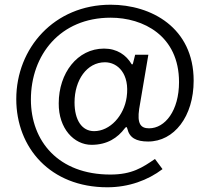

<svg xmlns="http://www.w3.org/2000/svg" viewBox="-20 -681 876 814"><path d="M637 -7C584 29 540 59 448 59C227 59 111 -83 111 -259C111 -448 235 -606 449 -606C587 -606 739 -530 739 -333C739 -212 680 -137 612 -137C576 -137 561 -157 570 -219L609 -449H553L544 -413C543 -407 539 -407 538 -409C515 -448 476 -475 421 -475C308 -475 229 -371 229 -243C228 -136 294 -67 368 -67C435 -67 479 -97 509 -137C515 -144 517 -145 520 -135C529 -97 557 -81 608 -81C718 -81 801 -187 801 -339C801 -564 621 -661 449 -661C210 -661 49 -477 49 -261C49 -55 193 113 435 113C526 113 607 83 669 36ZM296 -247C296 -341 348 -417 425 -417C479 -417 531 -368 517 -269C506 -191 447 -125 379 -125C327 -125 296 -172 296 -247Z"/></svg>

Font: Cheyenne Sans Light
Style: Regular
Weight: 300
Designer: The Public Sans project authors (U.S. Web Design System), Libre Franklin designed by Pablo Impallari and Rodrigo Fuenzal
Foundry: The Cheyenne Sans Project Authors
Version: Version 2.007